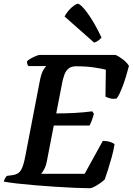

<svg xmlns="http://www.w3.org/2000/svg" viewBox="-33 -994 701 1014"><path d="M441 0Q411 0 364 -2Q317 -4 262.5 -7.5Q208 -11 154 -15.5Q100 -20 56 -25Q12 -30 -13 -35Q-11 -44 -6 -52.5Q-1 -61 3 -65L33 -69Q64 -73 77.5 -95Q91 -117 101 -171L177 -565Q185 -607 196 -624.5Q207 -642 211 -645H117Q114 -648 111.5 -655Q109 -662 110 -671Q117 -678 130.5 -685.5Q144 -693 157.5 -698.5Q171 -704 177 -704H577Q596 -696 617 -679.5Q638 -663 648 -646Q633 -587 615 -539Q597 -491 583 -474Q566 -470 549 -474.5Q532 -479 524 -484L526 -626Q508 -631 465.5 -637.5Q423 -644 369 -644Q343 -644 328.5 -631.5Q314 -619 307.5 -600.5Q301 -582 297 -565L264 -395Q314 -395 361 -397.5Q408 -400 454 -406L463 -393Q457 -371 450.5 -354.5Q444 -338 440 -331H251L215 -145Q210 -118 200.5 -100.5Q191 -83 184 -76H414L510 -250Q532 -250 549.5 -244Q567 -238 572 -232Q567 -200 557 -164Q547 -128 537 -96.5Q527 -65 520 -46Q512 -38 496.5 -27Q481 -16 465.5 -8Q450 0 441 0ZM464 -769 308 -907Q316 -923 329.5 -938.5Q343 -954 357 -964Q371 -974 378 -974Q393 -974 429 -925Q465 -876 503 -796Q497 -788 486.5 -780Q476 -772 464 -769Z"/></svg>

Font: Texturina 72pt 72pt Regular
Style: Bold Italic
Weight: 700
Italic angle: -11°
Designer: Guillermo Torres Carreño
Foundry: Omnibus-Type
Version: Version 1.002; ttfautohint (v1.8.3)